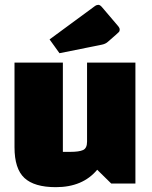

<svg xmlns="http://www.w3.org/2000/svg" viewBox="-20 -759 630 794"><path d="M240 -500V-131H271Q307 -131 323.5 -138.5Q340 -146 340 -173V-500H540V0H440L382 -57Q322 15 211 15Q122 15 81 -23Q40 -61 40 -150V-500ZM400 -574 226 -539 185 -596 374 -735Q380 -739 387 -739Q394 -739 403 -728L466 -654Q475 -644 475 -637.5Q475 -631 472.5 -627.5Q470 -624 426 -586Q416 -577 400 -574Z"/></svg>

Font: Myanmar Thuriya
Style: Regular
Weight: 400
Designer: Danh Hong
Foundry: Google Inc.
Version: Version 2.00 November 23, 2015